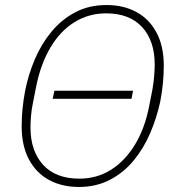

<svg xmlns="http://www.w3.org/2000/svg" viewBox="-20 -730 703 762"><path d="M293 12Q226 12 175 -15.5Q124 -43 95 -97Q66 -151 66 -229Q66 -263 69.5 -299Q73 -335 80 -371Q93 -436 119 -496.5Q145 -557 185 -605Q225 -653 279 -681.5Q333 -710 403 -710Q470 -710 521 -682.5Q572 -655 601 -601Q630 -547 630 -469Q630 -435 626.5 -399Q623 -363 616 -327Q602 -262 576 -201.5Q550 -141 510.5 -93Q471 -45 416.5 -16.5Q362 12 293 12ZM295 -21Q365 -21 421 -56.5Q477 -92 516 -156.5Q555 -221 572 -309L585 -375Q590 -404 592 -429.5Q594 -455 594 -474Q594 -568 544 -622.5Q494 -677 401 -677Q332 -677 275.5 -642Q219 -607 180.5 -542Q142 -477 124 -389L111 -323Q105 -295 103 -269Q101 -243 101 -224Q101 -131 151 -76Q201 -21 295 -21ZM502 -338H189L196 -370H508Z"/></svg>

Font: IBM Plex Sans ExtraLight
Style: Italic
Weight: 250
Italic angle: -11.31°
Designer: Mike Abbink, Paul van der Laan, Pieter van Rosmalen
Foundry: Bold Monday
Version: Version 3.201